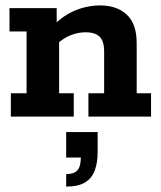

<svg xmlns="http://www.w3.org/2000/svg" viewBox="-20 -430 592 708"><path d="M20 0V-86H78V-314H15V-400H189V-337L176 -335Q214 -374 258.5 -392Q303 -410 349 -410Q411 -410 447.5 -376Q484 -342 484 -271V-86H537V0H306V-86H364V-240Q364 -278 347.5 -294.5Q331 -311 296 -311Q269 -311 241.5 -300.5Q214 -290 187 -265L198 -298V-86H252V0ZM224 258V212Q253 212 265.5 198Q278 184 278 151H224V57H340V131Q340 170 329.5 198.5Q319 227 294 242.5Q269 258 224 258Z"/></svg>

Font: Rokkitt
Style: Bold
Weight: 700
Designer: Vernon Adams
Foundry: Vernon Adams
Version: Version 3.103